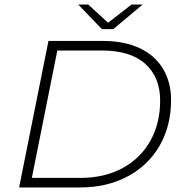

<svg xmlns="http://www.w3.org/2000/svg" viewBox="-20 -824 799 844"><path d="M193 -644H432Q527 -644 594.5 -612Q662 -580 697 -521Q732 -462 732 -384Q732 -272 682.5 -185Q633 -98 542 -49Q451 0 331 0H64ZM334 -42Q440 -42 519.5 -85.5Q599 -129 641.5 -206Q684 -283 684 -382Q684 -484 619 -543Q554 -602 427 -602H232L120 -42ZM607 -804 478 -696H428L324 -804H368L455 -724L558 -804Z"/></svg>

Font: Montserrat Ace
Style: Light Italic
Weight: 300
Italic angle: -11.3°
Designer: Julieta Ulanovsky
Foundry: Julieta Ulanovsky
Version: Version 1